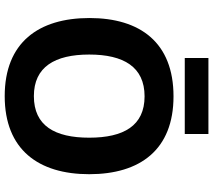

<svg xmlns="http://www.w3.org/2000/svg" viewBox="-66 -918 927 836"><g transform="rotate(90 398.0 -499.5)"><path d="M563 -943H232V-840H563ZM738 -424C738 -646 631 -791 399 -791C165 -791 58 -646 58 -425C58 -203 165 -56 398 -56C631 -56 738 -203 738 -424ZM217 -424C217 -574 271 -665 399 -665C527 -665 579 -574 579 -424C579 -274 527 -183 398 -183C271 -183 217 -274 217 -424Z"/></g></svg>

Font: Noto Sans Malayalam UI
Style: Bold
Weight: 700
Designer: Jelle Bosma - Monotype Design Team
Foundry: Monotype Imaging Inc.
Version: Version 2.104